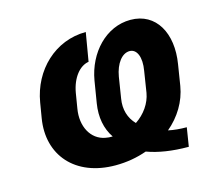

<svg xmlns="http://www.w3.org/2000/svg" viewBox="-85 -665 918 790"><g transform="rotate(-15 374.0 -269.5)"><path d="M627.1 14.2 639.9 -65.7C611.5 -65.7 585.2 -68.2 561.8 -73.2C612.9 -116.1 647.4 -172.9 658 -236.5L672.2 -325.3C693.5 -453.1 638.5 -552.6 529.8 -552.6C425.4 -552.6 342.3 -463.4 322.8 -349.8L307.5 -256.4C298.3 -199.9 307.9 -148.4 335.6 -108C325.3 -107.6 315 -108.3 305 -110.4C245 -121.4 212.4 -183.2 224.8 -256L235.4 -320.3C246.1 -382.5 280.2 -424.4 319.2 -430.4L339.8 -551.8C208.5 -551.8 105.5 -452.4 83.5 -320.3L72.8 -256C47.6 -104.4 144.9 9.9 317.1 9.9C365.1 9.9 409.8 1.8 450.6 -12.8C497.5 4.6 556.1 14.2 627.1 14.2ZM409.4 -249.3 423.7 -339.1C432.9 -393.1 460.9 -429.3 493.3 -429.3C524.1 -429.3 540.5 -392 530.5 -335.2L516.3 -245C508.9 -202.4 481.5 -163 442.1 -136.7C413.7 -165.8 402 -204.9 409.4 -249.3Z"/></g></svg>

Font: Margiela Sans
Style: Bold Italic
Weight: 700
Italic angle: -9.39999°
Designer: Stefan Endress, Andreas Faust
Version: Version 1.100;FEAKit 1.0